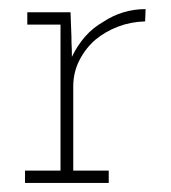

<svg xmlns="http://www.w3.org/2000/svg" viewBox="-20 -402 375 422"><path d="M219 0V-27H141V-212Q141 -243 154.5 -269.5Q168 -296 190 -315Q212 -333 239.5 -343.5Q267 -354 299 -355L300 -382Q275 -382 251.5 -375Q228 -368 207 -354Q184 -341 167 -321.5Q150 -302 138 -277Q138 -293 137.5 -300Q137 -307 137 -322L135 -375H40V-348H113V-27H35V0Z"/></svg>

Font: Josefin Slab Thin Light
Style: Regular
Weight: 300
Version: Version 2.000